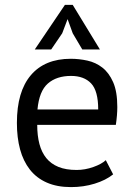

<svg xmlns="http://www.w3.org/2000/svg" viewBox="-20 -752 548 784"><path d="M49 0ZM442 -40Q412 -16 366.5 -2Q321 12 270 12Q213 12 171 -6.5Q129 -25 102 -59.5Q75 -94 62 -142Q49 -190 49 -250Q49 -378 106 -445Q163 -512 269 -512Q303 -512 337 -504.5Q371 -497 398 -476Q425 -455 442 -416.5Q459 -378 459 -315Q459 -282 453 -242H132Q132 -198 141 -164Q150 -130 169 -106.5Q188 -83 218.5 -70.5Q249 -58 293 -58Q327 -58 361 -70Q395 -82 412 -98ZM270 -442Q211 -442 175.5 -411Q140 -380 133 -305H381Q381 -381 352 -411.5Q323 -442 270 -442ZM245 -732H277L388 -550H316L277 -616L256 -674L234 -616L189 -550H122Z"/></svg>

Font: PT Sans
Style: Regular
Weight: 400
Version: Version 2.003W OFL; ttfautohint (v1.6)